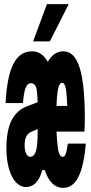

<svg xmlns="http://www.w3.org/2000/svg" viewBox="-20 -888 440 928"><path d="M285 20C348 20 382 -49 395 -194H308C301 -149 296 -130 283 -130C268 -130 260 -152 256 -207C255 -220 254 -235 253 -252H388C389 -267 390 -294 390 -313C390 -537 358 -640 286 -640C255 -640 230 -623 211 -589C192 -623 167 -640 135 -640C56 -640 16 -561 7 -390H91C96 -457 108 -486 129 -486C142 -486 151 -478 156 -462C159 -448 161 -425 162 -394L113 -375C44 -350 11 -285 11 -172C11 -59 50 16 106 16C143 16 171 -13 184 -66H197C197 -64 197 -62 198 -61C217 -7 246 20 285 20ZM253 -376C254 -391 254 -404 255 -415C259 -466 267 -488 280 -488C293 -488 300 -466 303 -415C304 -404 304 -391 305 -376ZM162 -242C162 -165 151 -130 126 -130C110 -130 99 -153 99 -186C99 -221 110 -243 133 -252L162 -264ZM221 -688 312 -868H207L140 -688Z"/></svg>

Font: Yard Headline
Style: Regular
Weight: 400
Monospace: yes
Designer: Roman Shamin
Foundry: Evil Martians
Version: Version 1.000